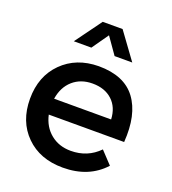

<svg xmlns="http://www.w3.org/2000/svg" viewBox="-137 -855 862 963"><g transform="rotate(20 294.0 -374.0)"><path d="M304.2 -536.1Q440.9 -536.1 502.4 -453.4Q564 -370.6 553.2 -222.2H150.9Q164.6 -160.6 208.7 -124.8Q252.9 -88.9 315.9 -88.9Q405.3 -88.9 465.8 -150.9L526.9 -85.9Q445.3 3.9 307.1 3.9Q184.6 3.9 109.9 -70.3Q35.2 -144.5 35.2 -265.1Q35.2 -385.7 110.1 -460.4Q185.1 -535.2 304.2 -536.1ZM143.1 -610.8 246.1 -752H352.1L455.1 -610.8H360.8L298.8 -699.2L236.8 -610.8ZM148.9 -306.2H453.1Q450.2 -370.1 410.4 -407Q370.6 -443.8 305.2 -443.8Q242.2 -443.8 200.4 -407Q158.7 -370.1 148.9 -306.2Z"/></g></svg>

Font: Trueno
Style: Rg
Weight: 400
Designer: Julieta Ulanovsky
Foundry: Julieta Ulanovsky
Version: Version 3.001b